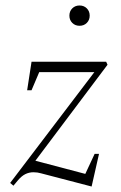

<svg xmlns="http://www.w3.org/2000/svg" viewBox="-20 -675 441 700"><path d="M29 2 17 -8 324 -412H123L95 -346H79L95 -450H367L372 -439L109 -89L291 -41L325 -114H341L314 5L130 -43Q117 -47 102 -47Q86 -47 72 -40Q58 -33 44 -16ZM270 -581Q254 -581 243.5 -591.5Q233 -602 233 -618Q233 -634 243.5 -644.5Q254 -655 270 -655Q286 -655 296.5 -644.5Q307 -634 307 -618Q307 -602 296.5 -591.5Q286 -581 270 -581Z"/></svg>

Font: Spectral ExtraLight
Style: Italic
Weight: 275
Italic angle: -10°
Designer: Jean-Baptiste Levee
Foundry: Production Type
Version: Version 2.001